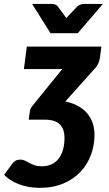

<svg xmlns="http://www.w3.org/2000/svg" viewBox="-98 -748 539 948"><path d="M0 0ZM48 -188Q49 -197.5 50.2 -203Q51.5 -208.5 54 -213.5Q56.5 -218.5 61 -224.2Q65.5 -230 74 -240L209.5 -407H20L34.5 -518H402.5L396.5 -471Q395 -457.5 392 -447.8Q389 -438 384.5 -429.5Q380 -421 373.5 -413Q367 -405 358 -396L224.5 -247Q261 -239.5 288.2 -224.2Q315.5 -209 333.2 -187.5Q351 -166 359.8 -139.2Q368.5 -112.5 368.5 -82Q368.5 -30.5 351 16.8Q333.5 64 299.5 100.2Q265.5 136.5 214.8 158Q164 179.5 97.5 179.5Q68 179.5 41.8 174.5Q15.5 169.5 -6.8 160.8Q-29 152 -47 140.2Q-65 128.5 -77.5 115L-37.5 60.5Q-30.5 50.5 -20.8 45.2Q-11 40 2 40Q15 40 25.2 45.2Q35.5 50.5 46.8 56.5Q58 62.5 72.5 67.8Q87 73 108.5 73Q136 73 156.8 63.2Q177.5 53.5 191.8 35Q206 16.5 213.2 -9.5Q220.5 -35.5 220.5 -68Q220.5 -87.5 215.5 -103.8Q210.5 -120 199.2 -132Q188 -144 169.8 -150.5Q151.5 -157 124.5 -157H44ZM60.5 -728.5H159Q167.5 -728.5 174.5 -725.8Q181.5 -723 185 -719L219 -673.5Q221.5 -670 224.2 -666.2Q227 -662.5 229.5 -658.5Q236 -666.5 243 -673.5L286.5 -719Q291 -722 299 -725.2Q307 -728.5 315.5 -728.5H410L286 -584H151.5Z"/></svg>

Font: Lato Black
Style: Italic
Weight: 900
Italic angle: -7°
Designer: Lukasz Dziedzic
Foundry: tyPoland Lukasz Dziedzic
Version: Version 2.007; 2014-02-27